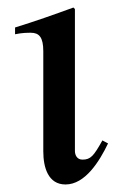

<svg xmlns="http://www.w3.org/2000/svg" viewBox="-20 -480 315 510"><path d="M252 -107C229 -66 221 -56 199 -56C184 -56 179 -69 179 -79V-456L175 -460C123 -441 72 -423 20 -407V-389C39 -393 53 -393 62 -393C84 -393 95 -381 95 -344V-78C95 -35 108 10 154 10C206 10 244 -51 267 -99Z"/></svg>

Font: STIX Math
Style: Regular
Weight: 400
Designer: MicroPress Inc., with final additions and corrections provided by Coen Hoffman, Elsevier (retired)
Version: Version 1.1.0